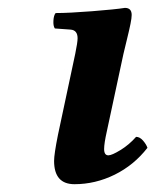

<svg xmlns="http://www.w3.org/2000/svg" viewBox="-20 -456 394 487"><path d="M293 -318.8 251 -123Q244.1 -92.3 244.1 -78.1Q244.1 -62 254.9 -62Q263.7 -62 285.6 -75.4Q307.6 -88.9 325.2 -108.9Q334.5 -108.9 342.8 -99.4Q351.1 -89.8 354 -81.1Q319.8 -37.1 270.8 -12.9Q221.7 11.2 168.9 11.2Q117.2 11.2 117.2 -47.9Q117.2 -64.9 127 -113.8L170.9 -319.8Q176.8 -348.6 176.8 -358.9Q176.8 -379.4 159.2 -380.9L119.1 -383.8Q114.7 -390.1 115.5 -403.6Q116.2 -417 121.1 -422.9Q154.8 -422.9 213.4 -427.5Q272 -432.1 296.9 -436Q314 -436 314 -418Q314 -410.2 311 -395.5Q308.1 -380.9 302 -356.2Q295.9 -331.5 293 -318.8Z"/></svg>

Font: Common Serif
Style: Bold Italic
Weight: 700
Italic angle: -12°
Designer: Philipp H. Poll, Khaled Hosny
Foundry: Stefan Peev, Context Ltd.
Version: Version 1.026